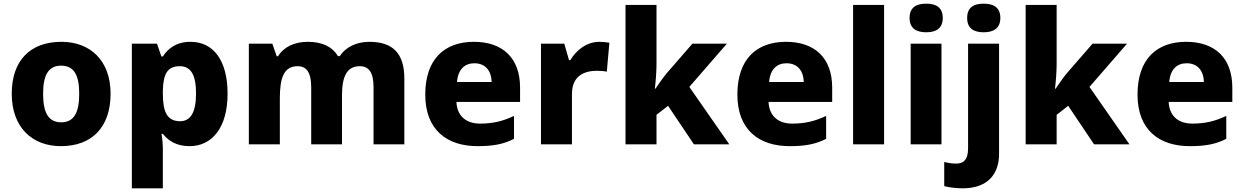

<svg xmlns="http://www.w3.org/2000/svg" viewBox="-20 -787 6782 1047"><path d="M583 -276C583 -458 471 -559 315 -559C146 -559 44 -458 44 -276C44 -92 156 10 312 10C480 10 583 -92 583 -276ZM215 -276C215 -377 244 -429 313 -429C384 -429 412 -377 412 -276C412 -174 384 -120 314 -120C243 -120 215 -174 215 -276Z M1019 -559C941 -559 896 -522 868 -479H860L836 -549H699V240H868V28C868 -4 865 -32 861 -57H868C895 -24 936 10 1014 10C1134 10 1221 -88 1221 -276C1221 -460 1142 -559 1019 -559ZM960 -426C1020 -426 1049 -380 1049 -278C1049 -175 1020 -126 962 -126C890 -126 868 -179 868 -277V-292C870 -382 892 -426 960 -426Z M1994 -559C1928 -559 1867 -533 1833 -481H1823C1792 -532 1738 -559 1658 -559C1586 -559 1527 -531 1496 -480H1489L1465 -549H1337V0H1506V-250C1506 -363 1528 -426 1603 -426C1653 -426 1677 -390 1677 -311V0H1845V-267C1845 -369 1871 -426 1942 -426C1992 -426 2017 -391 2017 -311V0H2185V-358C2185 -499 2119 -559 1994 -559Z M2564 -559C2405 -559 2299 -466 2299 -271C2299 -78 2418 10 2584 10C2673 10 2729 -2 2783 -30V-155C2722 -126 2668 -113 2598 -113C2517 -113 2472 -159 2469 -231H2816V-309C2816 -473 2719 -559 2564 -559ZM2567 -442C2629 -442 2660 -398 2661 -340H2472C2478 -410 2515 -442 2567 -442Z M3249 -559C3180 -559 3122 -514 3090 -459H3083L3057 -549H2930V0H3099V-275C3099 -377 3171 -401 3235 -401C3258 -401 3277 -399 3289 -396L3303 -554C3291 -556 3267 -559 3249 -559Z M3560 -439V-760H3391V0H3560V-161L3623 -210L3764 0H3957L3739 -313L3944 -549H3756L3616 -388C3595 -363 3572 -329 3554 -303H3551C3556 -346 3560 -396 3560 -439Z M4266 -559C4107 -559 4001 -466 4001 -271C4001 -78 4120 10 4286 10C4375 10 4431 -2 4485 -30V-155C4424 -126 4370 -113 4300 -113C4219 -113 4174 -159 4171 -231H4518V-309C4518 -473 4421 -559 4266 -559ZM4269 -442C4331 -442 4362 -398 4363 -340H4174C4180 -410 4217 -442 4269 -442Z M4801 0V-760H4632V0Z M5031 -767C4981 -767 4940 -750 4940 -689C4940 -629 4981 -611 5031 -611C5080 -611 5121 -629 5121 -689C5121 -750 5080 -767 5031 -767ZM5114 -549H4946V0H5114Z M5254 -689C5254 -629 5294 -611 5344 -611C5393 -611 5435 -629 5435 -689C5435 -750 5393 -767 5344 -767C5294 -767 5254 -750 5254 -689ZM5229 240C5375 240 5428 153 5428 53V-549H5259V22C5259 89 5230 105 5194 105C5169 105 5152 102 5129 96V228C5154 235 5197 240 5229 240Z M5742 -439V-760H5573V0H5742V-161L5805 -210L5946 0H6139L5921 -313L6126 -549H5938L5798 -388C5777 -363 5754 -329 5736 -303H5733C5738 -346 5742 -396 5742 -439Z M6448 -559C6289 -559 6183 -466 6183 -271C6183 -78 6302 10 6468 10C6557 10 6613 -2 6667 -30V-155C6606 -126 6552 -113 6482 -113C6401 -113 6356 -159 6353 -231H6700V-309C6700 -473 6603 -559 6448 -559ZM6451 -442C6513 -442 6544 -398 6545 -340H6356C6362 -410 6399 -442 6451 -442Z"/></svg>

Font: Noto Sans Telugu ExtraBold
Style: Regular
Weight: 800
Designer: Jelle Bosma - Monotype Design Team
Foundry: Monotype Imaging Inc.
Version: Version 2.005